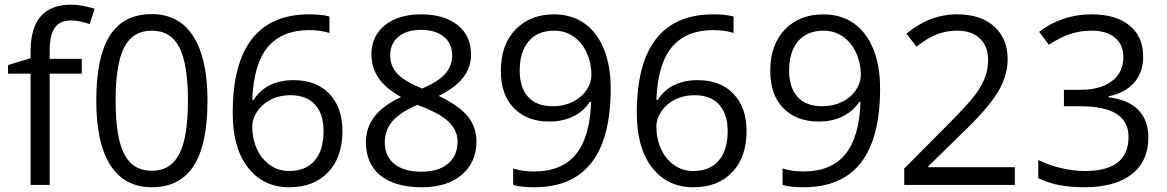

<svg xmlns="http://www.w3.org/2000/svg" viewBox="-20 -785 4953 815"><path d="M327.1 -472.2H190.9V0H109.9V-472.2H14.2V-508.8L109.9 -538.1V-567.9Q109.9 -765.1 282.2 -765.1Q324.7 -765.1 381.8 -748L360.8 -683.1Q314 -698.2 280.8 -698.2Q234.9 -698.2 212.9 -667.7Q190.9 -637.2 190.9 -569.8V-535.2H327.1Z M860.8 -357.9Q860.8 -172.9 802.5 -81.5Q744.1 9.8 624 9.8Q508.8 9.8 448.7 -83.7Q388.7 -177.2 388.7 -357.9Q388.7 -544.4 446.8 -634.8Q504.9 -725.1 624 -725.1Q740.2 -725.1 800.5 -630.9Q860.8 -536.6 860.8 -357.9ZM470.7 -357.9Q470.7 -202.1 507.3 -131.1Q543.9 -60.1 624 -60.1Q705.1 -60.1 741.5 -132.1Q777.8 -204.1 777.8 -357.9Q777.8 -511.7 741.5 -583.3Q705.1 -654.8 624 -654.8Q543.9 -654.8 507.3 -584.2Q470.7 -513.7 470.7 -357.9Z M967.8 -305.2Q967.8 -515.6 1049.6 -619.9Q1131.3 -724.1 1291.5 -724.1Q1346.7 -724.1 1378.4 -714.8V-645Q1340.8 -657.2 1292.5 -657.2Q1177.7 -657.2 1117.2 -585.7Q1056.6 -514.2 1050.8 -360.8H1056.6Q1110.4 -444.8 1226.6 -444.8Q1322.8 -444.8 1378.2 -386.7Q1433.6 -328.6 1433.6 -229Q1433.6 -117.7 1372.8 -54Q1312 9.8 1208.5 9.8Q1097.7 9.8 1032.7 -73.5Q967.8 -156.7 967.8 -305.2ZM1207.5 -59.1Q1276.9 -59.1 1315.2 -102.8Q1353.5 -146.5 1353.5 -229Q1353.5 -299.8 1317.9 -340.3Q1282.2 -380.9 1211.4 -380.9Q1167.5 -380.9 1130.9 -362.8Q1094.2 -344.7 1072.5 -313Q1050.8 -281.2 1050.8 -247.1Q1050.8 -196.8 1070.3 -153.3Q1089.8 -109.9 1125.7 -84.5Q1161.6 -59.1 1207.5 -59.1Z M1767.6 -724.1Q1865.2 -724.1 1922.4 -678.7Q1979.5 -633.3 1979.5 -553.2Q1979.5 -500.5 1946.8 -457Q1914.1 -413.6 1842.3 -377.9Q1929.2 -336.4 1965.8 -290.8Q2002.4 -245.1 2002.4 -185.1Q2002.4 -96.2 1940.4 -43.2Q1878.4 9.8 1770.5 9.8Q1656.2 9.8 1594.7 -40.3Q1533.2 -90.3 1533.2 -182.1Q1533.2 -304.7 1682.6 -373Q1615.2 -411.1 1585.9 -455.3Q1556.6 -499.5 1556.6 -554.2Q1556.6 -631.8 1614 -678Q1671.4 -724.1 1767.6 -724.1ZM1613.3 -180.2Q1613.3 -121.6 1654.1 -88.9Q1694.8 -56.2 1768.6 -56.2Q1841.3 -56.2 1881.8 -90.3Q1922.4 -124.5 1922.4 -184.1Q1922.4 -231.4 1884.3 -268.3Q1846.2 -305.2 1751.5 -339.8Q1678.7 -308.6 1646 -270.8Q1613.3 -232.9 1613.3 -180.2ZM1766.6 -658.2Q1705.6 -658.2 1670.9 -628.9Q1636.2 -599.6 1636.2 -550.8Q1636.2 -505.9 1665 -473.6Q1693.8 -441.4 1771.5 -409.2Q1841.3 -438.5 1870.4 -472.2Q1899.4 -505.9 1899.4 -550.8Q1899.4 -600.1 1864 -629.2Q1828.6 -658.2 1766.6 -658.2Z M2572.3 -409.2Q2572.3 9.8 2248 9.8Q2191.4 9.8 2158.2 0V-69.8Q2197.3 -57.1 2247.1 -57.1Q2364.3 -57.1 2424.1 -129.6Q2483.9 -202.1 2489.3 -352.1H2483.4Q2456.5 -311.5 2412.1 -290.3Q2367.7 -269 2312 -269Q2217.3 -269 2161.6 -325.7Q2106 -382.3 2106 -483.9Q2106 -595.2 2168.2 -659.7Q2230.5 -724.1 2332 -724.1Q2404.8 -724.1 2459.2 -686.8Q2513.7 -649.4 2543 -577.9Q2572.3 -506.3 2572.3 -409.2ZM2332 -654.8Q2262.2 -654.8 2224.1 -609.9Q2186 -564.9 2186 -484.9Q2186 -414.6 2221.2 -374.3Q2256.3 -334 2328.1 -334Q2372.6 -334 2409.9 -352.1Q2447.3 -370.1 2468.8 -401.4Q2490.2 -432.6 2490.2 -466.8Q2490.2 -518.1 2470.2 -561.5Q2450.2 -605 2414.3 -629.9Q2378.4 -654.8 2332 -654.8Z M2683.1 -305.2Q2683.1 -515.6 2764.9 -619.9Q2846.7 -724.1 3006.8 -724.1Q3062 -724.1 3093.8 -714.8V-645Q3056.2 -657.2 3007.8 -657.2Q2893.1 -657.2 2832.5 -585.7Q2772 -514.2 2766.1 -360.8H2772Q2825.7 -444.8 2941.9 -444.8Q3038.1 -444.8 3093.5 -386.7Q3148.9 -328.6 3148.9 -229Q3148.9 -117.7 3088.1 -54Q3027.3 9.8 2923.8 9.8Q2813 9.8 2748 -73.5Q2683.1 -156.7 2683.1 -305.2ZM2922.9 -59.1Q2992.2 -59.1 3030.5 -102.8Q3068.8 -146.5 3068.8 -229Q3068.8 -299.8 3033.2 -340.3Q2997.6 -380.9 2926.8 -380.9Q2882.8 -380.9 2846.2 -362.8Q2809.6 -344.7 2787.8 -313Q2766.1 -281.2 2766.1 -247.1Q2766.1 -196.8 2785.6 -153.3Q2805.2 -109.9 2841.1 -84.5Q2877 -59.1 2922.9 -59.1Z M3715.8 -409.2Q3715.8 9.8 3391.6 9.8Q3335 9.8 3301.8 0V-69.8Q3340.8 -57.1 3390.6 -57.1Q3507.8 -57.1 3567.6 -129.6Q3627.4 -202.1 3632.8 -352.1H3627Q3600.1 -311.5 3555.7 -290.3Q3511.2 -269 3455.6 -269Q3360.8 -269 3305.2 -325.7Q3249.5 -382.3 3249.5 -483.9Q3249.5 -595.2 3311.8 -659.7Q3374 -724.1 3475.6 -724.1Q3548.3 -724.1 3602.8 -686.8Q3657.2 -649.4 3686.5 -577.9Q3715.8 -506.3 3715.8 -409.2ZM3475.6 -654.8Q3405.8 -654.8 3367.7 -609.9Q3329.6 -564.9 3329.6 -484.9Q3329.6 -414.6 3364.7 -374.3Q3399.9 -334 3471.7 -334Q3516.1 -334 3553.5 -352.1Q3590.8 -370.1 3612.3 -401.4Q3633.8 -432.6 3633.8 -466.8Q3633.8 -518.1 3613.8 -561.5Q3593.8 -605 3557.9 -629.9Q3522 -654.8 3475.6 -654.8Z M4287.6 0H3818.4V-69.8L4006.3 -258.8Q4092.3 -345.7 4119.6 -382.8Q4147 -419.9 4160.6 -455.1Q4174.3 -490.2 4174.3 -530.8Q4174.3 -587.9 4139.6 -621.3Q4105 -654.8 4043.5 -654.8Q3999 -654.8 3959.2 -640.1Q3919.4 -625.5 3870.6 -586.9L3827.6 -642.1Q3926.3 -724.1 4042.5 -724.1Q4143.1 -724.1 4200.2 -672.6Q4257.3 -621.1 4257.3 -534.2Q4257.3 -466.3 4219.2 -399.9Q4181.2 -333.5 4076.7 -231.9L3920.4 -79.1V-75.2H4287.6Z M4832.5 -545.9Q4832.5 -477.5 4794.2 -434.1Q4755.9 -390.6 4685.5 -376V-372.1Q4771.5 -361.3 4813 -317.4Q4854.5 -273.4 4854.5 -202.1Q4854.5 -100.1 4783.7 -45.2Q4712.9 9.8 4582.5 9.8Q4525.9 9.8 4478.8 1.2Q4431.6 -7.3 4387.2 -28.8V-106Q4433.6 -83 4486.1 -71Q4538.6 -59.1 4585.4 -59.1Q4770.5 -59.1 4770.5 -204.1Q4770.5 -334 4566.4 -334H4496.1V-403.8H4567.4Q4650.9 -403.8 4699.7 -440.7Q4748.5 -477.5 4748.5 -543Q4748.5 -595.2 4712.6 -625Q4676.8 -654.8 4615.2 -654.8Q4568.4 -654.8 4526.9 -642.1Q4485.4 -629.4 4432.1 -595.2L4391.1 -649.9Q4435.1 -684.6 4492.4 -704.3Q4549.8 -724.1 4613.3 -724.1Q4717.3 -724.1 4774.9 -676.5Q4832.5 -628.9 4832.5 -545.9Z"/></svg>

Font: f06896923
Style: Regular
Weight: 400
Foundry: Ascender Corporation
Version: Version 1.10